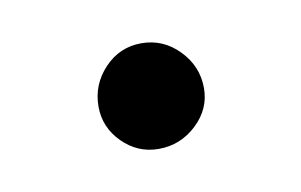

<svg xmlns="http://www.w3.org/2000/svg" viewBox="-31 -354 312 199"><g transform="rotate(-10 125.0 -254.5)"><path d="M125 -310Q148 -310 164.5 -293Q181 -276 181 -253Q181 -231 164 -215Q147 -199 124 -199Q102 -199 86 -215Q70 -231 70 -253Q70 -276 86 -293Q102 -310 125 -310Z"/></g></svg>

Font: Klingon pIqaD Mandel
Style: Regular
Weight: 400
Width: 0
Designer: Mike Neff (qa'vaj)
Foundry: Mike Neff and Michael Everson
Version: Version 2.003